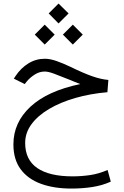

<svg xmlns="http://www.w3.org/2000/svg" viewBox="-20 -734 698 1084"><path d="M254.9 -658.2 310.5 -713.9 367.2 -658.2 310.5 -601.6ZM335 -538.6 391.1 -594.7 447.3 -538.6 391.1 -482.4ZM176.3 -538.6 232.4 -594.7 288.6 -538.6 232.4 -482.4ZM433.1 -259.3Q414.6 -266.6 403.6 -271Q392.6 -275.4 366.7 -286.1Q316.9 -306.2 284.7 -318.1Q252.4 -330.1 232.9 -330.1Q203.1 -330.1 177 -313.7Q150.9 -297.4 131.8 -274.9L119.6 -259.3L58.1 -290L68.4 -305.7Q98.1 -350.1 140.6 -376.2Q183.1 -402.3 233.4 -402.3Q262.7 -402.3 298.8 -389.6Q335 -377 378.4 -356.4Q451.2 -320.8 500.7 -303.5Q550.3 -286.1 591.8 -282.7L586.4 -213.4Q489.7 -205.1 405.5 -180.9Q321.3 -156.7 257.6 -119.1Q193.8 -81.5 158 -33Q122.1 15.6 122.1 73.2Q122.1 168 190.4 214.8Q258.8 261.7 389.6 261.7Q440.9 261.7 490.5 254.2Q540 246.6 587.4 225.6L605.5 291.5Q558.1 313 502 321.8Q445.8 330.6 382.8 330.6Q284.7 330.6 211.2 303.7Q137.7 276.9 96.7 221.7Q55.7 166.5 55.7 81.1Q55.7 -42 151.6 -131.3Q247.6 -220.7 433.1 -259.3Z"/></svg>

Font: Vazir Light FD-WOL-UI
Style: Light-FD-WOL-UI
Weight: 300
Designer: Saber Rastikerdar
Foundry: Saber Rastikerdar
Version: Version 30.0.0